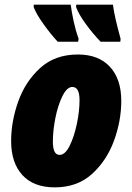

<svg xmlns="http://www.w3.org/2000/svg" viewBox="-20 -798 568 828"><path d="M317 -618 319 -631Q306 -667 297.5 -706.5Q289 -746 285 -778H126L125 -768Q136 -738 168 -693.5Q200 -649 229 -618ZM499 -618 500 -631Q487 -678 478.5 -715.5Q470 -753 467 -778H309L308 -768Q319 -737 350 -694.5Q381 -652 414 -618ZM503 -363Q503 -457 454 -510Q405 -563 316 -563Q217 -563 153 -504.5Q89 -446 58.5 -360Q28 -274 28 -190Q28 -96 76.5 -43Q125 10 216 10Q313 10 376.5 -47.5Q440 -105 471.5 -191Q503 -277 503 -363ZM208 -187Q208 -235 219 -290Q230 -345 249.5 -384Q269 -423 292 -423Q323 -423 323 -366Q323 -319 311.5 -264Q300 -209 280.5 -169.5Q261 -130 237 -130Q208 -130 208 -187Z"/></svg>

Font: Noto Sans Display SemiCondensed Black
Style: Italic
Weight: 900
Width: 4
Designer: Monotype Design team
Foundry: Monotype Imaging Inc.
Version: 1.000